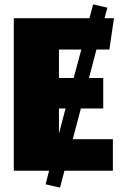

<svg xmlns="http://www.w3.org/2000/svg" viewBox="-20 -779 560 876"><path d="M254 77 188 62 204 0H43V-696H388L405 -759L470 -744L457 -696H500L479 -553H420L386 -423H451V-284H349L312 -144H495V0H274ZM316 -423 351 -553H249V-423ZM249 -169 279 -284H249Z"/></svg>

Font: Trujillo Black
Style: Regular
Weight: 900
Designer: Fira Sans original fonts by bBox Type GmbH, Carrois Corporate GbR, & Edenspiekermann AG / Changes by Cristiano Sobral
Foundry: Fira Sans original fonts by bBox Type GmbH, Carrois Corporate GbR, & Edenspiekermann AG / Changes by Cristiano Sobral
Version: Version 4.301;July 28, 2020;FontCreator 13.0.0.2655 64-bit